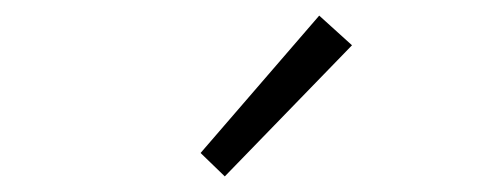

<svg xmlns="http://www.w3.org/2000/svg" viewBox="-20 -861 634 246"><path d="M268 -635 431 -803 389 -841 237 -665Z"/></svg>

Font: Noto Sans SC Light
Style: Regular
Weight: 300
Designer: Ryoko NISHIZUKA 西塚涼子 (kana, bopomofo & ideographs); Paul D. Hunt (Latin, Greek & Cyrillic); Sandoll Communications 산돌커뮤니
Foundry: Adobe
Version: Version 2.004;hotconv 1.0.118;makeotfexe 2.5.65603